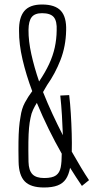

<svg xmlns="http://www.w3.org/2000/svg" viewBox="-20 -826 472 852"><path d="M175 6Q116 6 89.8 -21.2Q63.5 -48.5 62.5 -108.5Q61.5 -161 62 -196.2Q62.5 -231.5 64.5 -257.2Q66.5 -283 71 -307.5Q76 -344 90.5 -370.8Q105 -397.5 123 -421.5Q96 -493.5 80 -562Q64 -630.5 64.5 -689Q63.5 -748 87.8 -777Q112 -806 166.5 -806Q224.5 -806 250 -778.2Q275.5 -750.5 273.5 -690.5Q272 -620.5 248.5 -560Q225 -499.5 189 -448.5Q185 -441.5 180.2 -433.5Q175.5 -425.5 171 -417.5Q190.5 -368.5 213 -320Q235.5 -271.5 259 -226Q257.5 -268 254.8 -314.5Q252 -361 247.5 -402L287 -404Q291.5 -367 294.2 -322.5Q297 -278 298.2 -233.8Q299.5 -189.5 298.5 -153Q320 -115.5 339.2 -83.2Q358.5 -51 375 -26.5L343.5 -1Q331.5 -18.5 318.2 -38.8Q305 -59 291 -81.5Q285 -50 272 -31Q259 -12 235.5 -3Q212 6 175 6ZM176 -36Q212.5 -36 228.8 -48Q245 -60 249.5 -83.8Q254 -107.5 254 -144Q224.5 -195.5 196.2 -253Q168 -310.5 143.5 -369.5Q134.5 -355.5 126.8 -339Q119 -322.5 115.5 -303Q111 -282.5 108.8 -257.8Q106.5 -233 106 -197Q105.5 -161 106.5 -107.5Q107.5 -70 123.8 -53Q140 -36 176 -36ZM153.5 -464.5Q180.5 -504.5 197.8 -541.5Q215 -578.5 223 -615.2Q231 -652 231.5 -690.5Q233.5 -732 218.8 -749.8Q204 -767.5 166.5 -767.5Q134.5 -767.5 120.8 -750.2Q107 -733 106.5 -693.5Q106 -644.5 119 -585.8Q132 -527 153.5 -464.5Z"/></svg>

Font: Big Shoulders Display Thin Light
Style: Regular
Weight: 300
Version: Version 2.002